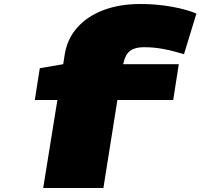

<svg xmlns="http://www.w3.org/2000/svg" viewBox="-20 -730 1090 960"><path d="M179 -389 296 -409 304 -460Q317 -537 367 -593Q417 -649 497.5 -679.5Q578 -710 682 -710Q765 -710 841 -696Q917 -682 962 -662L900 -459Q845 -476 797 -485Q749 -494 699 -494Q655 -494 631 -476Q607 -458 598 -418L596 -409H874L846 -230H567L497 210H196L267 -230H154Z"/></svg>

Font: Georama ExtraExtended Black
Style: Regular
Weight: 900
Width: 8
Designer: Jean-Baptiste Levee
Foundry: Production Type
Version: Version 1.000